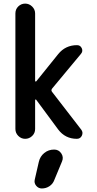

<svg xmlns="http://www.w3.org/2000/svg" viewBox="-20 -770 540 1065"><path d="M65.4 -54.7V-695.3Q65.4 -718.8 81.5 -734.4Q97.7 -750 119.6 -750Q141.6 -750 158.2 -733.9Q174.8 -717.8 174.8 -695.3V-321.3Q174.8 -318.4 177.2 -317.9Q179.7 -317.4 181.6 -319.3L302.7 -469.7Q342.8 -519.5 407.2 -519.5Q425.8 -519.5 433.6 -502.4Q441.4 -485.4 428.7 -470.7L269.5 -279.3Q261.7 -269.5 268.6 -260.7L430.7 -50.8Q442.4 -35.2 434.1 -17.6Q425.8 0 406.2 0Q341.8 0 302.7 -51.8L180.7 -216.8Q176.8 -220.7 174.8 -214.8V-54.7Q174.8 -31.2 158.2 -15.6Q141.6 0 119.6 0Q97.7 0 81.5 -16.1Q65.4 -32.2 65.4 -54.7ZM280.3 59.6Q305.7 59.6 319.8 80.6Q334 101.6 324.2 125L281.2 228.5Q273.4 250 254.4 262.7Q235.4 275.4 211.9 275.4Q193.4 275.4 180.7 260.3Q168 245.1 172.9 225.6L195.3 127.9Q202.1 97.7 225.6 78.6Q249 59.6 280.3 59.6Z"/></svg>

Font: Rounded-X Mgen+ 1mn medium
Style: Regular
Weight: 500
Designer: [Source Han Sans]
Ryoko NISHIZUKA  (kana & ideographs); Paul D. Hunt (Latin, Greek & Cyrillic); Wenlong ZHANG  (bopomofo
Version: Version 1.059.20150602